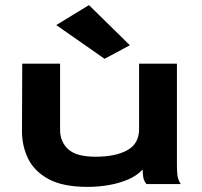

<svg xmlns="http://www.w3.org/2000/svg" viewBox="-20 -720 790 751"><path d="M323 11Q226 11 170 -19.5Q114 -50 90 -99.5Q66 -149 66 -206L67 -471H215V-212Q215 -166 246.5 -136.5Q278 -107 354 -107Q432 -107 478 -132.5Q524 -158 524 -215V-471H672V-74Q672 -53 674 -35Q676 -17 687 0H553Q543 -12 540.5 -26Q538 -40 538 -57Q516 -33 481 -18Q446 -3 405 4Q364 11 323 11ZM389 -490 200 -622 328 -700 488 -543Z"/></svg>

Font: Inconsolata ExtraExpanded Black
Style: Regular
Weight: 900
Width: 8
Monospace: yes
Designer: Raph Levien, Cyreal, Brenton Simpson
Foundry: Raph Levien, Cyreal, Google
Version: Version 3.001; ttfautohint (v1.8.2.53-6de2)